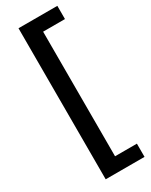

<svg xmlns="http://www.w3.org/2000/svg" viewBox="-257 -833 883 1121"><g transform="rotate(-30 184.5 -273.0)"><path d="M355 236.4H93.2V-781.8H355V-692.7H207.7V147.3H355Z"/></g></svg>

Font: Spartan MB
Style: Bold
Weight: 700
Designer: Matt Bailey, Mirko Velimirovic
Foundry: Matt Bailey
Version: Version 1.005